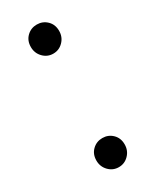

<svg xmlns="http://www.w3.org/2000/svg" viewBox="-147 -574 506 624"><g transform="rotate(-30 106.0 -262.5)"><path d="M53 -476Q53 -500 68.5 -515Q84 -530 106 -530Q128 -530 143.5 -515Q159 -500 159 -476Q159 -453 143.5 -437Q128 -421 106 -421Q84 -421 68.5 -437Q53 -453 53 -476ZM53 -50Q53 -74 68.5 -89Q84 -104 106 -104Q128 -104 143.5 -89Q159 -74 159 -50Q159 -27 143.5 -11Q128 5 106 5Q84 5 68.5 -11Q53 -27 53 -50Z"/></g></svg>

Font: Modern
Style: Small
Weight: 400
Designer: Julieta Ulanovsky
Foundry: Julieta Ulanovsky
Version: Version 8.000